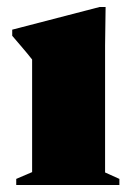

<svg xmlns="http://www.w3.org/2000/svg" viewBox="-20 -530 380 550"><path d="M282.5 -510 281 -399.5V-36L322 -17.5V0H26.5V-17.5L72 -37V-359.5Q65.5 -368 57.8 -377.2Q50 -386.5 39.8 -398.5Q29.5 -410.5 15 -427.5V-445L265.5 -510Z"/></svg>

Font: Newsreader 60pt ExtraBold
Style: Regular
Weight: 800
Designer: Hugues Gentile
Foundry: Production Type
Version: Version 1.003